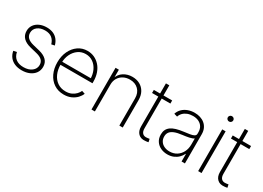

<svg xmlns="http://www.w3.org/2000/svg" viewBox="-15 -1436 2960 2157"><g transform="rotate(30 1465.0 -357.0)"><path d="M248 11.2Q196.3 11.2 156.5 -5.6Q116.7 -22.5 91.6 -54.4Q66.4 -86.4 58.1 -131.8L100.6 -140.6Q111.3 -85.9 148.9 -57.6Q186.5 -29.3 247.6 -29.3Q314 -29.3 354.5 -60.8Q395 -92.3 395 -141.1Q395 -179.2 370.4 -203.4Q345.7 -227.5 297.4 -239.3L210.4 -260.7Q143.6 -276.9 109.6 -312Q75.7 -347.2 75.7 -400.4Q75.7 -444.3 98.6 -477.8Q121.6 -511.2 162.4 -529.8Q203.1 -548.3 255.9 -548.3Q303.2 -548.3 338.9 -533Q374.5 -517.6 398.2 -488Q421.9 -458.5 433.1 -416.5L391.6 -407.7Q378.4 -455.1 345.2 -481.9Q312 -508.8 255.9 -508.8Q195.3 -508.8 157.7 -479.2Q120.1 -449.7 120.1 -401.9Q120.1 -363.3 145.8 -338.4Q171.4 -313.5 223.6 -300.8L309.1 -279.8Q373.5 -263.7 406.7 -229.5Q439.9 -195.3 439.9 -143.1Q439.9 -97.2 415.8 -62.5Q391.6 -27.8 348.1 -8.3Q304.7 11.2 248 11.2Z M793 11.2Q719.7 11.2 665.3 -24.9Q610.8 -61 581.1 -124.3Q551.3 -187.5 551.3 -268.6Q551.3 -349.1 581.3 -412.4Q611.3 -475.6 663.8 -512.2Q716.3 -548.8 783.7 -548.8Q831.1 -548.8 872.1 -530.3Q913.1 -511.7 944.6 -476.8Q976.1 -441.9 993.7 -392.3Q1011.2 -342.8 1011.2 -280.3V-260.7H578.1V-300.3H987.3L967.3 -285.2Q967.3 -348.1 944.1 -398.7Q920.9 -449.2 879.6 -478.5Q838.4 -507.8 783.7 -507.8Q729.5 -507.8 687 -477.8Q644.5 -447.8 620.1 -397Q595.7 -346.2 595.7 -282.7V-265.6Q595.7 -197.8 619.4 -144.5Q643.1 -91.3 687.5 -60.5Q731.9 -29.8 793 -29.8Q836.9 -29.8 869.1 -44.7Q901.4 -59.6 922.6 -82.5Q943.8 -105.5 953.6 -128.4L994.6 -114.7Q982.9 -84 955.8 -54.9Q928.7 -25.9 887.7 -7.3Q846.7 11.2 793 11.2Z M1192.9 -348.6V0H1148.9V-541H1191.9V-418.9H1183.1Q1203.1 -485.4 1253.2 -516.8Q1303.2 -548.3 1365.2 -548.3Q1420.9 -548.3 1463.4 -525.1Q1505.9 -502 1530 -458.7Q1554.2 -415.5 1554.2 -355V0H1510.3V-352.5Q1510.3 -423.3 1468 -465.3Q1425.8 -507.3 1356.9 -507.3Q1310.1 -507.3 1272.9 -487.5Q1235.8 -467.8 1214.4 -432.1Q1192.9 -396.5 1192.9 -348.6Z M1883.3 -541V-501H1645.5V-541ZM1726.6 -672.4H1770.5V-114.7Q1770.5 -71.8 1791.3 -51.5Q1812 -31.2 1851.1 -37.1Q1856.9 -37.6 1864.7 -38.8Q1872.6 -40 1879.4 -41L1887.7 -2Q1879.4 0 1870.1 1.5Q1860.8 2.9 1852.1 3.4Q1793 10.7 1759.8 -21.7Q1726.6 -54.2 1726.6 -112.3Z M2137.2 11.2Q2090.3 11.2 2050.8 -7.1Q2011.2 -25.4 1987.3 -61.3Q1963.4 -97.2 1963.4 -148.4Q1963.4 -182.6 1975.8 -208.5Q1988.3 -234.4 2013.7 -252.9Q2039.1 -271.5 2078.6 -283.4Q2118.2 -295.4 2172.4 -302.2Q2214.8 -307.6 2247.3 -312.7Q2279.8 -317.9 2298.3 -328.4Q2316.9 -338.9 2316.9 -359.4V-379.9Q2316.9 -418.9 2299.6 -447.5Q2282.2 -476.1 2250.2 -491.9Q2218.3 -507.8 2174.8 -507.8Q2135.3 -507.8 2103.8 -495.4Q2072.3 -482.9 2051.3 -461.4Q2030.3 -439.9 2021.5 -411.6L1978.5 -424.3Q1992.2 -464.8 2021 -492.4Q2049.8 -520 2089.6 -534.2Q2129.4 -548.3 2173.8 -548.3Q2211.4 -548.3 2245.1 -537.8Q2278.8 -527.3 2304.9 -505.9Q2331.1 -484.4 2345.9 -452.4Q2360.8 -420.4 2360.8 -377.4V0H2317.4V-97.7H2314Q2299.8 -67.4 2274.9 -42.7Q2250 -18.1 2215.3 -3.4Q2180.7 11.2 2137.2 11.2ZM2142.1 -29.3Q2193.4 -29.3 2232.7 -53.7Q2272 -78.1 2294.4 -121.1Q2316.9 -164.1 2316.9 -219.2V-298.8Q2308.1 -292 2293.2 -286.4Q2278.3 -280.8 2259 -276.4Q2239.7 -272 2218.5 -269Q2197.3 -266.1 2175.8 -263.2Q2116.7 -256.3 2079.6 -241.7Q2042.5 -227.1 2025.1 -203.9Q2007.8 -180.7 2007.8 -147Q2007.8 -110.4 2025.4 -84Q2043 -57.6 2073.5 -43.5Q2104 -29.3 2142.1 -29.3Z M2532.7 0V-541H2576.7V0ZM2554.2 -655.3Q2540 -655.3 2529.5 -665.5Q2519 -675.8 2519 -689.9Q2519 -704.6 2529.5 -714.6Q2540 -724.6 2554.2 -724.6Q2569.3 -724.6 2579.6 -714.6Q2589.8 -704.6 2589.8 -689.9Q2589.8 -675.8 2579.6 -665.5Q2569.3 -655.3 2554.2 -655.3Z M2906.7 -541V-501H2668.9V-541ZM2750 -672.4H2793.9V-114.7Q2793.9 -71.8 2814.7 -51.5Q2835.4 -31.2 2874.5 -37.1Q2880.4 -37.6 2888.2 -38.8Q2896 -40 2902.8 -41L2911.1 -2Q2902.8 0 2893.6 1.5Q2884.3 2.9 2875.5 3.4Q2816.4 10.7 2783.2 -21.7Q2750 -54.2 2750 -112.3Z"/></g></svg>

Font: Inter 17pt ExtraLight
Style: Regular
Weight: 250
Version: Version 4.001;git-66647c0bb